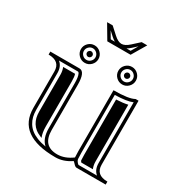

<svg xmlns="http://www.w3.org/2000/svg" viewBox="-220 -1155 1280 1337"><g transform="rotate(30 420.5 -486.5)"><path d="M322.5 -869.6 254.6 -984.4H299.6L355.2 -933.8Q388.9 -903.3 416.3 -903.3Q443.4 -903.3 477.1 -933.8L532.7 -984.4H577.6L509.8 -869.6ZM304 -948.2 336.2 -893.6H369.4Q354.5 -902.1 339.1 -916ZM528.3 -948.2 493.2 -916Q477.8 -902.1 463.1 -893.6H496.1ZM728.3 -23.9Q693.8 -51.5 693.8 -106V-593.5Q649.9 -574.7 554.2 -572.5V-106Q554.2 -78.6 555.9 -58.6Q556.9 -46.1 570.6 -31.2Q575.7 -25.6 578.9 -23.9ZM97.9 -585.4Q132.3 -557.9 132.3 -503.4V-210.9Q132.3 -180.7 138.4 -155.4Q144.5 -130.1 158.2 -107.7Q171.9 -85.2 193.1 -68.2Q214.4 -51.3 245.5 -38.8Q276.6 -26.4 316.7 -20Q272 -58.6 272 -141.1V-503.4Q272 -553 261.7 -574.5Q256.8 -585.4 249 -585.4ZM717.8 -106Q717.8 -23.9 811.5 -23.9V0H577.1Q566.7 0 552.9 -15.3Q539.1 -30.5 536.6 -30.5Q476.3 10.7 413.1 10.7Q108.4 10.7 108.4 -210.9V-503.4Q108.4 -585.4 14.6 -585.4V-609.4H249Q295.9 -609.4 295.9 -503.4V-141.1Q295.9 -13.2 413.1 -13.2Q473.4 -13.2 532 -56.6Q530.3 -77.6 530.3 -106V-596.2Q653.3 -596.2 694.3 -620.4L717.8 -620.1ZM680.9 -47.9H587.9Q580.1 -56.9 579.6 -60.5Q578.1 -79.6 578.1 -106V-549.3Q633.1 -551.8 669.9 -560.5V-106Q669.9 -73.2 680.9 -47.9ZM145.3 -561.5H241.2Q248 -543 248 -503.4V-141.1Q248 -93.5 262 -58.1L254.4 -61Q226.6 -72 208 -86.9Q190.2 -101.3 178.7 -120.1Q167 -139.4 161.6 -160.9Q156.2 -183.6 156.2 -210.9V-503.4Q156.2 -536.1 145.3 -561.5ZM529.2 -763.8Q515.4 -750 515.4 -731.2Q515.4 -712.4 529.2 -698.6Q543 -684.8 561.8 -684.8Q580.6 -684.8 594.4 -698.6Q608.2 -712.4 608.2 -731.2Q608.2 -750 594.4 -763.8Q580.6 -777.6 561.8 -777.6Q543 -777.6 529.2 -763.8ZM228.1 -763.8Q214.4 -750 214.4 -731.2Q214.4 -712.4 228.1 -698.6Q241.9 -684.8 260.7 -684.8Q279.5 -684.8 293.3 -698.6Q307.1 -712.4 307.1 -731.2Q307.1 -750 293.3 -763.8Q279.5 -777.6 260.7 -777.6Q241.9 -777.6 228.1 -763.8ZM546 -715.5Q539.3 -722.2 539.3 -731.2Q539.3 -740.2 546 -746.9Q552.7 -753.7 561.8 -753.7Q570.8 -753.7 577.5 -746.9Q584.2 -740.2 584.2 -731.2Q584.2 -722.2 577.5 -715.5Q570.8 -708.7 561.8 -708.7Q552.7 -708.7 546 -715.5ZM491.5 -731.2Q491.5 -760 512.2 -780.8Q533 -801.5 561.8 -801.5Q590.6 -801.5 611.3 -780.8Q632.1 -760 632.1 -731.2Q632.1 -702.4 611.3 -681.6Q590.6 -660.9 561.8 -660.9Q533 -660.9 512.2 -681.6Q491.5 -702.4 491.5 -731.2ZM245 -715.5Q238.3 -722.2 238.3 -731.2Q238.3 -740.2 245 -746.9Q251.7 -753.7 260.7 -753.7Q269.8 -753.7 276.5 -746.9Q283.2 -740.2 283.2 -731.2Q283.2 -722.2 276.5 -715.5Q269.8 -708.7 260.7 -708.7Q251.7 -708.7 245 -715.5ZM190.4 -731.2Q190.4 -760 211.2 -780.8Q231.9 -801.5 260.7 -801.5Q289.6 -801.5 310.3 -780.8Q331.1 -760 331.1 -731.2Q331.1 -702.4 310.3 -681.6Q289.6 -660.9 260.7 -660.9Q231.9 -660.9 211.2 -681.6Q190.4 -702.4 190.4 -731.2Z"/></g></svg>

Font: itsadzokeS01
Style: Regular
Weight: 600
Width: 6
Version: Version 0.46